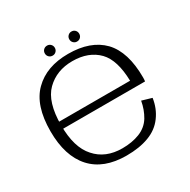

<svg xmlns="http://www.w3.org/2000/svg" viewBox="-156 -832 970 982"><g transform="rotate(-30 329.0 -340.5)"><path d="M318.5 4.5V-38.5Q219 -38.5 162.5 -103Q105 -166 105 -297Q105 -435 165 -494Q225 -553 318 -553Q414 -553 469.5 -496Q521.5 -442 524.5 -318.5H96.5V-277H589Q590.5 -288 590.5 -299.5Q590.5 -450.5 521 -523.5Q450.5 -596 318 -596Q190 -596 116.5 -523Q42.5 -450.5 42.5 -297.5Q42.5 -151.5 113.5 -73Q184 4.5 318.5 4.5ZM318.5 -38.5V4.5Q395 4.5 450.5 -16.5Q506 -37 539 -82Q572 -126.5 580.5 -185L522.5 -202Q514 -153.5 490.5 -114Q466 -74 420.5 -56Q375.5 -38.5 318.5 -38.5ZM246.5 -627.5Q258.5 -627.5 267 -636Q275.5 -644.5 275.5 -657Q275.5 -669.5 267 -678Q258.5 -686.5 246.5 -686.5Q233.5 -686.5 225 -678Q216.5 -669.5 216.5 -657Q216.5 -644.5 225 -636Q233.5 -627.5 246.5 -627.5ZM390 -627.5Q403 -627.5 411.2 -636Q419.5 -644.5 419.5 -657Q419.5 -669.5 411.2 -678Q403 -686.5 390 -686.5Q378 -686.5 369.5 -678Q361 -669.5 361 -657Q361 -644.5 369.5 -636Q378 -627.5 390 -627.5Z"/></g></svg>

Font: Anybody SemiExpanded Light
Style: Regular
Weight: 300
Width: 6
Version: Version 1.113;gftools[0.9.25]